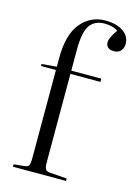

<svg xmlns="http://www.w3.org/2000/svg" viewBox="-119 -845 641 909"><g transform="rotate(15 201.5 -391.0)"><path d="M38 0V-12L88 -17Q106 -18 111 -27Q116 -36 116 -64V-495H43V-505L116 -511V-552Q116 -669 163 -725.5Q210 -782 282 -782Q337 -782 370 -759.5Q403 -737 403 -699Q403 -681 392 -666.5Q381 -652 357 -652Q338 -652 328 -661Q318 -670 318 -684Q318 -697 325 -711.5Q332 -726 348 -750Q322 -767 282 -767Q235 -767 211 -734Q187 -701 187 -614V-511H334V-495H187V-62Q187 -38 192.5 -28.5Q198 -19 216 -18L298 -12V0Z"/></g></svg>

Font: Literata 72pt Light
Style: Regular
Weight: 300
Designer: Latin by Veronika Burian and Jose Scaglione. Greek by Irene Vlachou. Cyrillic by Vera Evstafieva.
Foundry: TypeTogether
Version: Version 3.002